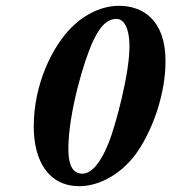

<svg xmlns="http://www.w3.org/2000/svg" viewBox="-20 -630 589 660"><path d="M253 10C306 10 375 -16 433 -83C487 -146 549 -284 549 -420C549 -565 467 -610 390 -610C332 -610 275 -584 226 -536C160 -470 96 -341 96 -195C96 -78 146 10 253 10ZM380 -565C404 -565 425 -539 425 -469C425 -375 377 -198 354 -140C320 -56 288 -33 263 -33C226 -33 215 -70 215 -118C215 -242 270 -427 301 -491C330 -553 358 -565 380 -565Z"/></svg>

Font: Libertinus Serif
Style: Bold Italic
Weight: 700
Italic angle: -12°
Designer: Philipp H. Poll, Khaled Hosny
Foundry: Caleb Maclennan
Version: Version 7.050;RELEASE